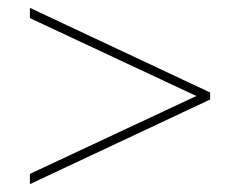

<svg xmlns="http://www.w3.org/2000/svg" viewBox="-20 -606 610 488"><path d="M56 -164V-138L514 -353V-371L56 -586V-560L479 -362Z"/></svg>

Font: Noto Sans Ethiopic Thin
Style: Regular
Weight: 100
Designer: Monotype Design Team
Foundry: Monotype Imaging Inc.
Version: Version 2.102